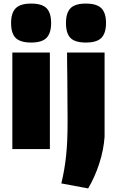

<svg xmlns="http://www.w3.org/2000/svg" viewBox="-20 -834 653 1074"><path d="M154 -596Q94 -596 68 -621.5Q42 -647 42 -705Q42 -762 68 -788Q94 -814 154 -814Q215 -814 240.5 -788Q266 -762 266 -705Q266 -649 240.5 -622.5Q215 -596 154 -596ZM49 -540H259V0H49ZM460 -596Q400 -596 374.5 -621.5Q349 -647 349 -705Q349 -762 374.5 -788Q400 -814 460 -814Q521 -814 547 -788Q573 -762 573 -705Q573 -649 547.5 -622.5Q522 -596 460 -596ZM323 192Q332 155 338.5 118Q345 81 349.5 39.5Q354 -2 356 -48.5Q358 -95 358 -152Q358 -161 358 -186Q358 -211 357.5 -245.5Q357 -280 357 -321Q357 -362 356.5 -402Q356 -442 355.5 -478.5Q355 -515 355 -540H565V-69Q560 5 535 81.5Q510 158 473 220Z"/></svg>

Font: Encode Sans Narrow
Style: Black
Weight: 900
Designer: Pablo Impallari, Andres Torresi
Foundry: Pablo Impallari, Andres Torresi
Version: Version 1.000; ttfautohint (v1.00) -l 8 -r 50 -G 200 -x 14 -